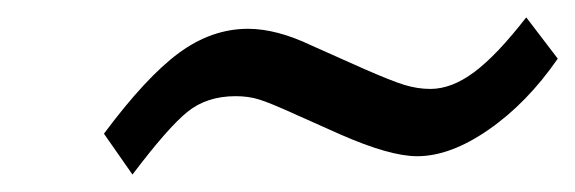

<svg xmlns="http://www.w3.org/2000/svg" viewBox="-20 -410 659 220"><path d="M131.8 -210 99.1 -256.8Q147.5 -321.8 185.1 -349.4Q222.7 -377 264.2 -377Q296.9 -377 336.9 -357.9L397 -331.1Q428.2 -317.4 443.4 -312.7Q458.5 -308.1 473.1 -308.1Q497.6 -308.1 523.4 -327.4Q549.3 -346.7 583 -390.1L619.1 -342.8Q584 -292 540 -261.5Q496.1 -231 458 -231Q426.8 -231 370.1 -255.9L318.8 -278.8Q288.6 -292.5 276.6 -296.1Q264.6 -299.8 250 -299.8Q216.8 -299.8 194.6 -281.7Q172.4 -263.7 131.8 -210Z"/></svg>

Font: Involve
Style: Italic
Weight: 400
Italic angle: -10.5°
Designer: Stefan Peev
Foundry: Context Ltd.
Version: Version 1.001